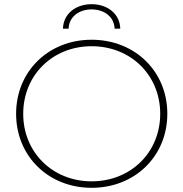

<svg xmlns="http://www.w3.org/2000/svg" viewBox="-20 -894 877 918"><path d="M308 -757C310 -814 358 -849 418 -849C478 -849 526 -814 528 -757H555C553 -829 493 -874 418 -874C343 -874 283 -829 281 -757ZM418 4C625 4 780 -147 780 -350C780 -553 625 -704 418 -704C212 -704 57 -553 57 -350C57 -147 212 4 418 4ZM418 -27C232 -27 91 -165 91 -350C91 -535 232 -673 418 -673C605 -673 746 -535 746 -350C746 -165 605 -27 418 -27Z"/></svg>

Font: Talent ExtraLight
Style: Regular
Weight: 200
Designer: Mike Powis
Version: Version 1.001;hotconv 1.0.109;makeotfexe 2.5.65596